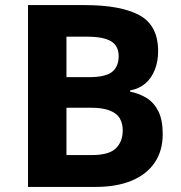

<svg xmlns="http://www.w3.org/2000/svg" viewBox="-20 -734 712 754"><path d="M312 -714Q455 -714 528 -674Q601 -634 601 -533Q601 -493 588 -460Q575 -427 550.5 -406Q526 -385 491 -379V-374Q527 -367 556 -349Q585 -331 602 -297Q619 -263 619 -207Q619 -142 587.5 -95.5Q556 -49 497 -24.5Q438 0 357 0H90V-714ZM329 -431Q395 -431 420.5 -452Q446 -473 446 -513Q446 -554 416 -572Q386 -590 321 -590H241V-431ZM241 -311V-125H340Q408 -125 435 -151.5Q462 -178 462 -222Q462 -249 450.5 -269Q439 -289 411 -300Q383 -311 335 -311Z"/></svg>

Font: Noto Sans Sinhala
Style: Regular
Weight: 400
Designer: Jelle Bosma - Monotype Design Team
Foundry: Monotype Imaging Inc.
Version: Version 2.006